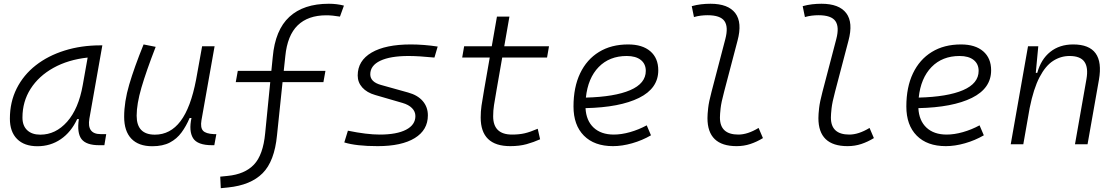

<svg xmlns="http://www.w3.org/2000/svg" viewBox="-20 -762 5899 1014"><path d="M177.7 10.3Q108.4 10.3 70.3 -27.8Q32.2 -65.9 32.2 -135.3Q32.2 -223.1 68.1 -294.7Q104 -366.2 168.9 -417Q233.9 -467.8 321.3 -495.1Q408.7 -522.5 511.2 -522.5H520.5L452.1 -135.7Q438 -53.7 511.7 -53.7H541L531.2 4.9H504.4Q435.1 4.9 410.4 -27.6Q385.7 -60.1 396.5 -133.3H387.7Q355.5 -64 301 -26.9Q246.6 10.3 177.7 10.3ZM192.9 -50.8Q273.9 -50.8 334.5 -119.1Q395 -187.5 417 -312.5L442.9 -458Q339.8 -446.8 262.2 -403.6Q184.6 -360.4 141.6 -293Q98.6 -225.6 98.6 -141.1Q98.6 -98.1 123.5 -74.5Q148.4 -50.8 192.9 -50.8Z M784.2 10.3Q711.9 10.3 673.8 -29.5Q635.7 -69.3 635.7 -145Q635.7 -224.6 662.4 -315.2Q689 -405.8 738.3 -527.3L802.2 -514.6Q752 -385.3 726.8 -298.8Q701.7 -212.4 701.7 -150.9Q701.7 -50.8 797.9 -50.8Q879.4 -50.8 933.3 -122.1Q987.3 -193.4 1015.6 -341.3L1047.4 -517.6H1113.3L1043.9 -126.5Q1037.6 -88.4 1052 -72Q1066.4 -55.7 1109.4 -53.7H1122.6L1111.8 4.9H1100.6Q1022.5 4.9 999.5 -32.5Q976.6 -69.8 991.2 -138.7H981.4Q963.4 -96.2 938.7 -62.5Q914.1 -28.8 877 -9.3Q839.8 10.3 784.2 10.3Z M1146 231.9 1143.1 170.9 1182.1 167Q1272.9 158.2 1321.3 107.2Q1369.6 56.2 1380.4 -58.1L1407.2 -328.1H1225.1L1235.8 -387.7H1413.1L1420.4 -460.4Q1433.1 -603.5 1508.1 -672.9Q1583 -742.2 1716.8 -742.2Q1758.8 -742.2 1796.4 -732.4L1775.4 -674.3Q1734.4 -681.2 1703.1 -681.2Q1606.9 -681.2 1552.2 -628.2Q1497.6 -575.2 1486.8 -465.3L1478.5 -387.7H1698.7L1688 -328.1H1472.2L1442.9 -47.4Q1429.7 89.8 1366.9 152.8Q1304.2 215.8 1184.6 228Z M1974.6 9.8Q1860.8 9.8 1798.3 -9.8L1817.4 -71.8Q1917 -51.3 1985.4 -51.3Q2075.2 -51.3 2124.5 -76.9Q2173.8 -102.5 2173.8 -148.9Q2173.8 -172.9 2156 -190.9Q2138.2 -209 2106 -218.3L1961.4 -260.3Q1917.5 -272.9 1893.3 -300Q1869.1 -327.1 1869.1 -363.3Q1869.1 -441.4 1942.6 -484.4Q2016.1 -527.3 2149.9 -527.3Q2183.1 -527.3 2220 -524.4Q2256.8 -521.5 2291.5 -516.1L2274.4 -458Q2190.4 -466.3 2137.7 -466.3Q2041.5 -466.3 1988.5 -441.2Q1935.5 -416 1935.5 -369.6Q1935.5 -329.1 1991.7 -313.5L2135.3 -273.4Q2185.5 -259.8 2212.6 -228.3Q2239.7 -196.8 2239.7 -152.8Q2239.7 -75.2 2170.4 -32.7Q2101.1 9.8 1974.6 9.8Z M2674.8 9.8Q2518.6 9.8 2518.6 -141.6Q2518.6 -173.3 2522.9 -203.6Q2527.3 -233.9 2536.6 -287.1L2566.4 -458H2420.9L2431.2 -517.6H2577.1L2604.5 -674.3H2670.4L2643.1 -517.6H2879.4L2869.1 -458H2632.3L2602.5 -287.1Q2593.3 -234.9 2588.9 -206.5Q2584.5 -178.2 2584.5 -147.9Q2584.5 -51.3 2684.1 -51.3Q2722.2 -51.3 2751.2 -58.1Q2780.3 -64.9 2819.8 -82L2832.5 -26.4Q2798.8 -11.2 2761.2 -0.7Q2723.6 9.8 2674.8 9.8Z M3221.7 -51.3Q3261.7 -51.3 3307.4 -64.2Q3353 -77.1 3395.5 -100.1L3418 -47.4Q3371.6 -20.5 3318.6 -5.4Q3265.6 9.8 3217.3 9.8Q3118.7 9.8 3063.7 -45.7Q3008.8 -101.1 3008.8 -199.7Q3008.8 -301.3 3043.7 -374.5Q3078.6 -447.8 3143.3 -487.5Q3208 -527.3 3297.4 -527.3Q3372.6 -527.3 3414.6 -491.2Q3456.5 -455.1 3456.5 -390.6Q3456.5 -295.4 3355 -245.1Q3253.4 -194.8 3072.3 -190.9Q3075.7 -125 3115 -88.1Q3154.3 -51.3 3221.7 -51.3ZM3074.2 -246.6Q3226.1 -250.5 3308.3 -285.9Q3390.6 -321.3 3390.6 -387.7Q3390.6 -424.3 3364.3 -445.3Q3337.9 -466.3 3290 -466.3Q3198.7 -466.3 3141.8 -408Q3085 -349.6 3074.2 -246.6Z M3870.1 9.8Q3716.3 9.8 3716.3 -138.2Q3716.3 -158.2 3720 -191.2Q3723.6 -224.1 3737.8 -277.3L3810.5 -555.2Q3827.6 -620.1 3805.9 -650.9Q3784.2 -681.6 3716.8 -681.6Q3699.2 -681.6 3681.2 -679.4Q3663.1 -677.2 3645 -671.9L3633.3 -729.5Q3657.7 -736.3 3682.6 -739.3Q3707.5 -742.2 3732.4 -742.2Q3825.7 -742.2 3863.3 -692.6Q3900.9 -643.1 3875 -546.9L3804.2 -277.3Q3789.1 -221.2 3785.6 -189.2Q3782.2 -157.2 3782.2 -141.6Q3781.7 -51.3 3879.4 -51.3Q3928.7 -51.3 3986.3 -86.4L4009.3 -32.7Q3976.6 -12.7 3942.6 -1.5Q3908.7 9.8 3870.1 9.8Z M4456.1 9.8Q4302.2 9.8 4302.2 -138.2Q4302.2 -158.2 4305.9 -191.2Q4309.6 -224.1 4323.7 -277.3L4396.5 -555.2Q4413.6 -620.1 4391.8 -650.9Q4370.1 -681.6 4302.7 -681.6Q4285.2 -681.6 4267.1 -679.4Q4249 -677.2 4231 -671.9L4219.2 -729.5Q4243.7 -736.3 4268.6 -739.3Q4293.5 -742.2 4318.4 -742.2Q4411.6 -742.2 4449.2 -692.6Q4486.8 -643.1 4460.9 -546.9L4390.1 -277.3Q4375 -221.2 4371.6 -189.2Q4368.2 -157.2 4368.2 -141.6Q4367.7 -51.3 4465.3 -51.3Q4514.6 -51.3 4572.3 -86.4L4595.2 -32.7Q4562.5 -12.7 4528.6 -1.5Q4494.6 9.8 4456.1 9.8Z M4979.5 -51.3Q5019.5 -51.3 5065.2 -64.2Q5110.8 -77.1 5153.3 -100.1L5175.8 -47.4Q5129.4 -20.5 5076.4 -5.4Q5023.4 9.8 4975.1 9.8Q4876.5 9.8 4821.5 -45.7Q4766.6 -101.1 4766.6 -199.7Q4766.6 -301.3 4801.5 -374.5Q4836.4 -447.8 4901.1 -487.5Q4965.8 -527.3 5055.2 -527.3Q5130.4 -527.3 5172.4 -491.2Q5214.4 -455.1 5214.4 -390.6Q5214.4 -295.4 5112.8 -245.1Q5011.2 -194.8 4830.1 -190.9Q4833.5 -125 4872.8 -88.1Q4912.1 -51.3 4979.5 -51.3ZM4832 -246.6Q4983.9 -250.5 5066.2 -285.9Q5148.4 -321.3 5148.4 -387.7Q5148.4 -424.3 5122.1 -445.3Q5095.7 -466.3 5047.9 -466.3Q4956.5 -466.3 4899.7 -408Q4842.8 -349.6 4832 -246.6Z M5317.9 0 5409.2 -517.6H5463.4L5450.2 -377H5458Q5477.5 -448.7 5526.6 -488Q5575.7 -527.3 5647.9 -527.3Q5816.4 -527.3 5783.7 -340.3L5723.6 0H5657.2L5717.8 -344.2Q5728.5 -405.3 5707 -435.8Q5685.5 -466.3 5628.4 -466.3Q5582 -466.3 5541.7 -440.4Q5501.5 -414.6 5470 -354.2Q5438.5 -293.9 5418 -191.9L5384.3 0Z"/></svg>

Font: Cascadia Code Light
Style: Italic
Weight: 300
Italic angle: -10°
Monospace: yes
Designer: Aaron Bell
Foundry: Saja Typeworks
Version: Version 2404.023; ttfautohint (v1.8.4)